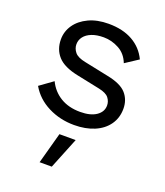

<svg xmlns="http://www.w3.org/2000/svg" viewBox="-137 -603 802 933"><g transform="rotate(20 263.5 -136.5)"><path d="M273 10Q200 10 138.5 -21Q77 -52 44 -109L112 -158Q134 -112 176.5 -86Q219 -60 279 -60Q332 -60 362 -80.5Q392 -101 392 -134Q392 -155 378.5 -172.5Q365 -190 327 -198L207 -223Q134 -238 102.5 -273Q71 -308 71 -360Q71 -401 94.5 -435Q118 -469 161.5 -489.5Q205 -510 264 -510Q338 -510 389 -481Q440 -452 465 -399L398 -355Q381 -399 343 -419.5Q305 -440 264 -440Q228 -440 202.5 -430Q177 -420 163.5 -402.5Q150 -385 150 -363Q150 -341 165 -322.5Q180 -304 221 -296L346 -270Q416 -256 444 -224Q472 -192 472 -146Q472 -99 447 -63.5Q422 -28 377 -9Q332 10 273 10ZM306 76 241 237H178L222 76Z"/></g></svg>

Font: Work Sans
Style: Regular
Weight: 400
Designer: Wei Huang
Foundry: Wei Huang
Version: Version 2.006; ttfautohint (v1.8.1.43-b0c9)